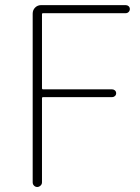

<svg xmlns="http://www.w3.org/2000/svg" viewBox="-20 -746 558 766"><path d="M110.4 -18.6V-691.4Q110.4 -706.1 120.1 -715.8Q129.9 -725.6 144.5 -725.6H481.4Q488.3 -725.6 493.2 -721.2Q498 -716.8 498 -710Q498 -703.1 493.2 -698.2Q488.3 -693.4 481.4 -693.4H151.4Q147.5 -693.4 147.5 -688.5V-394.5Q147.5 -389.6 151.4 -389.6H426.8Q433.6 -389.6 438.5 -385.3Q443.4 -380.9 443.4 -374Q443.4 -367.2 438.5 -362.8Q433.6 -358.4 426.8 -358.4H151.4Q147.5 -358.4 147.5 -353.5V-18.6Q147.5 -10.7 141.6 -5.4Q135.7 0 128.4 0Q121.1 0 115.7 -5.4Q110.4 -10.7 110.4 -18.6Z"/></svg>

Font: Gen Jyuu Gothic ExtraLight
Style: Regular
Weight: 100
Designer: [Source Han Sans]
Ryoko NISHIZUKA  (kana & ideographs); Paul D. Hunt (Latin, Greek & Cyrillic); Wenlong ZHANG  (bopomofo
Version: Version 1.002.20150607